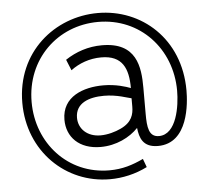

<svg xmlns="http://www.w3.org/2000/svg" viewBox="-53 -660 945 863"><g transform="rotate(-5 420.0 -228.5)"><path d="M786 -222C786 -455 616 -603 419 -603C224 -603 46 -459 46 -230C46 -11 210 146 409 146C466 146 524 133 578 106L564 68C515 91 469 106 410 106C223 106 88 -44 88 -230C88 -423 233 -563 417 -563C605 -563 744 -415 744 -224C744 -156 725 -28 645 -28C599 -28 594 -73 594 -132V-251C594 -345 581 -457 425 -457C363 -457 307 -438 259 -406L279 -357C316 -385 364 -403 417 -403C513 -403 538 -342 538 -254C517 -262 472 -277 415 -277C326 -277 228 -243 228 -138C228 -60 283 -2 380 -2C450 -2 512 -33 550 -73C555 -28 569 16 637 16C775 16 786 -165 786 -222ZM537 -171C537 -136 528 -100 476 -76C451 -64 416 -54 384 -54C324 -54 285 -92 285 -142C285 -208 346 -230 414 -230C474 -230 520 -211 537 -208Z"/></g></svg>

Font: FIGSv2-sans-serif Medium
Style: Regular
Weight: 500
Designer: Matt McInerney, Pablo Impallari, Rodrigo Fuenzalida,Mirko Velimirovic
Foundry: Matt McInerney, Pablo Impallari, Rodrigo Fuenzalida
Version: Version 4.021;hotconv 1.0.109;makeotfexe 2.5.65596